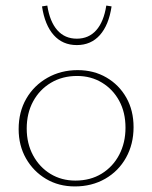

<svg xmlns="http://www.w3.org/2000/svg" viewBox="-20 -665 547 690"><path d="M249 5Q191 5 145.5 -22Q100 -49 73.5 -95.5Q47 -142 47 -201Q47 -263 74.5 -310.5Q102 -358 150.5 -385.5Q199 -413 259 -413Q317 -413 362.5 -386.5Q408 -360 434 -314Q460 -268 460 -208Q460 -147 433 -98.5Q406 -50 358 -22.5Q310 5 249 5ZM251 -16Q305 -16 345.5 -41Q386 -66 408.5 -109Q431 -152 431 -206Q431 -261 408.5 -302.5Q386 -344 346.5 -368Q307 -392 257 -392Q204 -392 163 -367.5Q122 -343 99 -300.5Q76 -258 76 -203Q76 -149 99 -106.5Q122 -64 161.5 -40Q201 -16 251 -16ZM256 -503Q205 -503 173 -539Q141 -575 131 -642L150 -645Q159 -587 186 -556.5Q213 -526 256 -526Q299 -526 326 -556.5Q353 -587 362 -645L381 -642Q371 -575 339 -539Q307 -503 256 -503Z"/></svg>

Font: Ysabeau Office Thin
Style: Regular
Weight: 250
Designer: Christian Thalmann (Catharsis Fonts)
Version: Version 2.001;gftools[0.9.30]; featfreeze: tnum,lnum,ss02